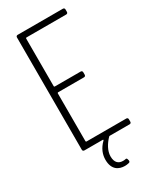

<svg xmlns="http://www.w3.org/2000/svg" viewBox="-221 -765 827 1007"><g transform="rotate(-30 193.0 -261.5)"><path d="M359 -675V-690C359 -696 355 -700 349 -700H75C69 -700 65 -696 65 -690V-10C65 -4 69 0 75 0H186C189 0 190 2 188 5C157 35 146 67 146 98C146 159 183 177 219 177C227 177 235 176 243 174C249 173 251 169 251 165C251 164 251 163 251 162L249 155C248 150 246 147 241 147C240 147 238 148 237 148C232 149 227 149 223 149C198 149 178 135 178 96C178 62 199 28 224 2C225 1 227 0 229 0H349C355 0 359 -4 359 -10V-25C359 -31 355 -35 349 -35H108C106 -35 104 -37 104 -39V-329C104 -331 106 -333 108 -333H265C271 -333 275 -337 275 -343V-358C275 -364 271 -368 265 -368H108C106 -368 104 -370 104 -372V-661C104 -663 106 -665 108 -665H349C355 -665 359 -669 359 -675Z"/></g></svg>

Font: Barlow Condensed ExtraLight
Style: Regular
Weight: 275
Width: 3
Designer: Jeremy Tribby
Foundry: Tribby Type
Version: Version 1.422;hotconv 1.0.109;makeotfexe 2.5.65596